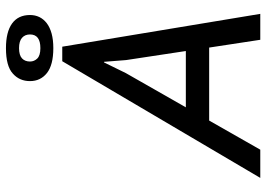

<svg xmlns="http://www.w3.org/2000/svg" viewBox="-146 -756 902 651"><g transform="rotate(-90 305.5 -431.0)"><path d="M27.3 0ZM27.3 0 422.9 -671.4H472.2L583.5 0H495.6L469.2 -173.3H221.7L123 0ZM426.8 -455.1 420.9 -529.8H418.9L382.8 -456.1L266.6 -252.4H457.5ZM355.5 -780.8Q355.5 -816.4 380.9 -838.9Q406.2 -862.3 467.3 -862.3Q522 -862.3 550.8 -841.6Q579.6 -820.8 579.6 -780.8Q579.6 -763.7 572.8 -749.3Q565.9 -734.9 552 -724.1Q538.1 -713.4 516.8 -707.5Q495.6 -701.7 467.3 -701.7Q410.2 -701.7 382.8 -723.4Q355.5 -745.1 355.5 -780.8ZM421.9 -780.8Q421.9 -766.6 432.1 -756.1Q442.4 -745.6 467.3 -745.6Q513.7 -745.6 513.7 -780.8Q513.7 -797.9 502.2 -807.9Q490.7 -817.9 467.3 -817.9Q443.4 -817.9 432.6 -807.9Q421.9 -797.9 421.9 -780.8Z"/></g></svg>

Font: PT Astra Sans
Style: Italic
Weight: 400
Italic angle: -16°
Designer: A.Korolkova, I. Chaeva
Foundry: ParaType Ltd
Version: Version 1.001; ttfautohint (v1.6)